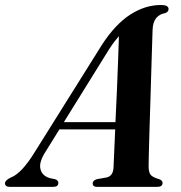

<svg xmlns="http://www.w3.org/2000/svg" viewBox="-62 -730 706 750"><path d="M112.5 -132Q89 -93.5 96.5 -67.8Q104 -42 133.5 -34L153.5 -30Q166 -25 166 -16Q166 0 145 0H-22.5Q-42.5 0 -42.5 -14Q-42.5 -25.5 -20 -36.5Q22.5 -52 75 -138L336.5 -555.5Q388.5 -635.5 446.8 -673Q505 -710.5 567 -710.5Q596.5 -710.5 596.5 -694.5Q596.5 -684 584 -679Q561.5 -675.5 548.2 -659.5Q535 -643.5 534 -612.5Q533.5 -597 532.2 -556Q531 -515 529.2 -459.8Q527.5 -404.5 525.8 -344.8Q524 -285 522.2 -230Q520.5 -175 519.5 -135Q518.5 -95 518.5 -80.5Q518.5 -58 526 -47.8Q533.5 -37.5 561.5 -29.5Q573 -24.5 573 -15.5Q573 0 552 0H317Q300 0 300 -14Q300 -24.5 316 -30L355.5 -37Q380.5 -43.5 381.5 -77Q382.5 -94 384 -133.8Q385.5 -173.5 388 -224.5H170ZM363.5 -536.5 187.5 -253H389Q392 -313.5 394.8 -378.2Q397.5 -443 399.5 -499Q401.5 -555 402.5 -588.5Q395.5 -581 385.8 -568.5Q376 -556 363.5 -536.5Z"/></svg>

Font: Fraunces 72pt S000 SemiBold
Style: Italic
Weight: 600
Italic angle: -16°
Version: Version 1.000; ttfautohint (v1.8.3)